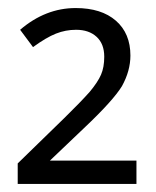

<svg xmlns="http://www.w3.org/2000/svg" viewBox="-20 -743 387 477"><path d="M104 -344 189 -425Q261 -493 283 -529Q304 -567 304 -605Q304 -660 268 -691.5Q232 -723 168 -723Q93 -723 30 -669L62 -626Q95 -650 119 -659.5Q143 -669 169 -669Q201 -669 220 -651.5Q239 -634 239 -602Q239 -576 231 -557.5Q223 -539 203 -515Q179 -488 139 -449L24 -337V-286H319V-344Z"/></svg>

Font: OpenSansMMV
Style: Regular
Weight: 400
Designer: Steve Matteson
Foundry: Ascender Corporation
Version: Version 4.000